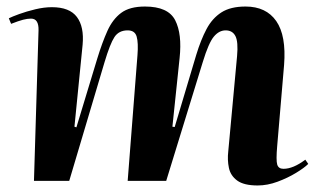

<svg xmlns="http://www.w3.org/2000/svg" viewBox="-20 -554 966 588"><path d="M401 -385Q404 -423 398.5 -442Q393 -461 371 -461Q344 -461 330.5 -440.5Q317 -420 300 -363L192 0H84L98 -461Q99 -497 75 -497Q64 -497 50.5 -493.5Q37 -490 14 -481L7 -498Q17 -503 39 -511Q61 -519 88 -525.5Q115 -532 139 -532Q193 -532 215.5 -502Q238 -472 233 -417L208 -166L214 -164L278 -375Q293 -424 309 -459.5Q325 -495 351 -514.5Q377 -534 424 -534Q495 -534 516.5 -492Q538 -450 530 -376L508 -166L515 -165L581 -386Q595 -432 612.5 -465Q630 -498 658 -516Q686 -534 732 -534Q795 -534 826 -489.5Q857 -445 850 -355L829 -108Q825 -63 829 -50Q833 -37 848 -37Q878 -37 915 -65L924 -52Q912 -40 886.5 -24.5Q861 -9 830 2.5Q799 14 769 14Q727 14 706.5 -1Q686 -16 681 -40Q676 -64 679 -90L706 -382Q710 -426 701 -443.5Q692 -461 671 -461Q651 -461 635 -442Q619 -423 601 -364L489 0H371Z"/></svg>

Font: Literata 72pt
Style: Bold Italic
Weight: 700
Italic angle: -2°
Designer: Latin by Veronika Burian and Jose Scaglione. Greek by Irene Vlachou. Cyrillic by Vera Evstafieva
Foundry: TypeTogether
Version: Version 3.002